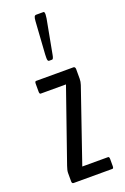

<svg xmlns="http://www.w3.org/2000/svg" viewBox="-150 -820 563 867"><g transform="rotate(-20 132.0 -386.0)"><path d="M129.9 -556.6Q122.6 -556.6 122.6 -572.3Q122.6 -582.5 123 -589.4L133.3 -745.1Q134.3 -760.7 137.2 -766.4Q140.1 -772 146 -772H181.6Q186.5 -772 186.5 -758.3Q186.5 -752 184.6 -740.2L153.8 -575.7Q150.4 -556.6 144.5 -556.6ZM45.4 0Q37.1 0 37.1 -10.7V-51.3Q37.1 -63.5 43.9 -82.5L165 -430.2H43.5Q37.6 -430.2 37.6 -442.4V-479.5Q37.6 -491.2 43.5 -491.2H223.6Q226.6 -491.2 229.2 -488.3Q231.9 -485.4 231.9 -479.5V-432.6Q231.9 -419.4 227.1 -404.8L107.4 -56.6H231.4Q237.3 -56.6 237.3 -44.9V-11.2Q237.3 0 231.4 0Z"/></g></svg>

Font: BenchNine
Style: Regular
Weight: 400
Designer: Vernon Adams
Foundry: Vernon Adams
Version: Version 1 ; ttfautohint (v0.92.18-e454-dirty) -l 8 -r 50 -G 